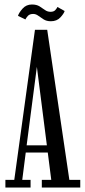

<svg xmlns="http://www.w3.org/2000/svg" viewBox="-20 -834 378 854"><path d="M4 0V-34H43.5L135.5 -701.5H190L288.5 -34H337V0H166V-34H208L192.5 -155.5H94.5L79 -34H116V0ZM144 -536.5 98.5 -187.5H188.5L144 -536.5ZM206.5 -739.5Q187 -739.5 174 -747.8Q161 -756 150.2 -764Q139.5 -772 127.5 -772Q111.5 -772 103.5 -762.8Q95.5 -753.5 93 -747.5L60 -763.5Q64 -777 80.2 -795.5Q96.5 -814 122 -814Q142.5 -814 155.8 -805.8Q169 -797.5 180 -789.5Q191 -781.5 205 -781.5Q219 -781.5 226 -789.2Q233 -797 235.5 -803L267.5 -785Q264 -773 248.2 -756.2Q232.5 -739.5 206.5 -739.5Z"/></svg>

Font: Imbue 10pt
Style: Regular
Weight: 400
Designer: Tyler Finck
Foundry: Etcetera Type Company
Version: Version 1.102; ttfautohint (v1.8.3)